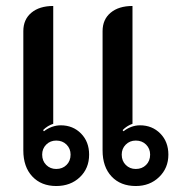

<svg xmlns="http://www.w3.org/2000/svg" viewBox="-20 -613 611 642"><path d="M58 -110V-509Q58 -548 85 -570.5Q112 -593 158 -593V-199Q139 -193 124 -178L127 -174Q138 -183 153 -188.5Q168 -194 183 -194Q224 -194 251 -166.5Q278 -139 278 -96Q278 -50 247 -20.5Q216 9 168 9Q118 9 88 -23Q58 -55 58 -110ZM323 -110V-509Q323 -548 350 -570.5Q377 -593 423 -593V-199Q405 -193 390 -178L393 -174Q404 -183 418.5 -188.5Q433 -194 448 -194Q489 -194 516 -166.5Q543 -139 543 -96Q543 -51 512 -21Q481 9 434 9Q383 9 353 -23Q323 -55 323 -110ZM216 -96Q216 -116 202.5 -129.5Q189 -143 168 -143Q148 -143 134.5 -129.5Q121 -116 121 -96Q121 -75 134.5 -61.5Q148 -48 168 -48Q189 -48 202.5 -61.5Q216 -75 216 -96ZM482 -96Q482 -116 468.5 -129.5Q455 -143 434 -143Q414 -143 400.5 -129.5Q387 -116 387 -96Q387 -75 400.5 -61.5Q414 -48 434 -48Q455 -48 468.5 -61.5Q482 -75 482 -96Z"/></svg>

Font: K2D Medium
Style: Regular
Weight: 500
Designer: Katatrad Aksorn Co.,Ltd.
Foundry: Cadson Demak Co.,Ltd.
Version: Version 1.000; ttfautohint (v1.6)